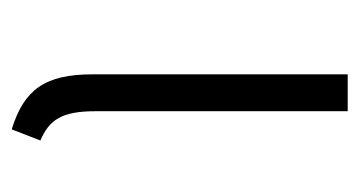

<svg xmlns="http://www.w3.org/2000/svg" viewBox="-163 -442 614 328"><g transform="rotate(90 144.0 -278.0)"><path d="M170 -565H107V-129C107 -48 133 -12 201 9L220 -40C185 -55 170 -76 170 -134Z"/></g></svg>

Font: Glow Sans SC Normal
Style: Regular
Weight: 400
Designer: Ryoko NISHIZUKA (kana, bopomofo & ideographs); Paul D. Hunt (Latin, Greek & Cyrillic); Sandoll Communications, Soo-young
Version: Version 0.93